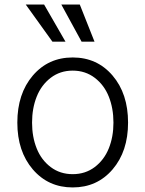

<svg xmlns="http://www.w3.org/2000/svg" viewBox="-20 -802 631 833"><path d="M334 -621.1 246.1 -782.2H326.2L390.1 -621.1ZM207.5 -621.1 91.8 -782.2H171.4L264.2 -621.1ZM55.2 -270Q55.2 -395.5 122.3 -474.1Q189.5 -552.7 295.4 -552.7Q401.4 -552.7 468.5 -474.1Q535.6 -395.5 535.6 -270Q535.6 -145.5 468.5 -67.1Q401.4 11.2 295.4 11.2Q189.5 11.2 122.3 -67.1Q55.2 -145.5 55.2 -270ZM200 -77.1Q240.7 -46.4 295.4 -46.4Q350.1 -46.4 390.9 -77.1Q431.6 -107.9 451.9 -158Q472.2 -208 472.2 -270Q472.2 -332 452.1 -382.6Q432.1 -433.1 391.1 -464.4Q350.1 -495.6 295.4 -495.6Q240.7 -495.6 200 -464.4Q159.2 -433.1 139.2 -382.6Q119.1 -332 119.1 -270Q119.1 -208 139.2 -158Q159.2 -107.9 200 -77.1Z"/></svg>

Font: Interop Light
Style: Regular
Weight: 300
Designer: Rasmus Andersson, Google, Jang Haemin
Foundry: jhaemin
Version: Version 1.007